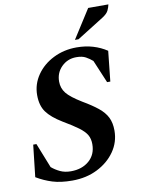

<svg xmlns="http://www.w3.org/2000/svg" viewBox="-95 -926 739 1001"><g transform="rotate(-10 275.0 -426.0)"><path d="M206 10Q145 10 101.5 -3.5Q58 -17 18 -41L37 -210H54L106 -79Q126 -62 150.5 -50.5Q175 -39 207 -39Q266 -39 303.5 -71.5Q341 -104 341 -159Q341 -188 329 -208.5Q317 -229 288 -250.5Q259 -272 208 -302Q152 -336 127 -370.5Q102 -405 102 -460Q102 -518 135 -566Q168 -614 224 -642Q280 -670 347 -670Q394 -670 434 -658Q474 -646 507 -624L490 -464H473L422 -585Q406 -599 387 -609.5Q368 -620 337 -620Q291 -620 259 -588.5Q227 -557 227 -510Q227 -475 248 -448.5Q269 -422 328 -386Q376 -358 407 -333Q438 -308 452.5 -279Q467 -250 467 -209Q467 -148 432.5 -98.5Q398 -49 339 -19.5Q280 10 206 10ZM346 -710 443 -862H550Q547 -847 539.5 -831Q532 -815 507 -799L365 -710Z"/></g></svg>

Font: Spectral SC
Style: Bold Italic
Weight: 700
Italic angle: -10°
Designer: Jean-Baptiste Levee
Foundry: Production Type
Version: Version 2.001